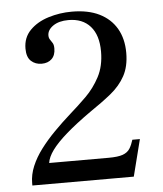

<svg xmlns="http://www.w3.org/2000/svg" viewBox="-50 -716 646 760"><g transform="rotate(-5 273.0 -336.0)"><path d="M48 0V-10Q48 -43 62 -76.5Q76 -110 100.5 -142.5Q125 -175 156.5 -207Q188 -239 223 -270Q255 -298 287.5 -330Q320 -362 342.5 -404.5Q365 -447 365 -505Q365 -570 334 -605Q303 -640 247 -640Q209 -640 186 -624Q163 -608 163 -586Q163 -576 168 -569Q173 -562 177.5 -554.5Q182 -547 182 -533Q182 -506 167 -491.5Q152 -477 127 -477Q102 -477 85 -492.5Q68 -508 68 -542Q68 -586 96.5 -615Q125 -644 170 -658Q215 -672 263 -672Q328 -672 372.5 -650Q417 -628 440.5 -587.5Q464 -547 464 -491Q464 -437 443.5 -399.5Q423 -362 386.5 -332.5Q350 -303 301 -270Q243 -229 204 -195Q165 -161 145 -133.5Q125 -106 122 -83H358Q396 -83 415 -90Q434 -97 443 -111.5Q452 -126 458 -146H488L451 0Z"/></g></svg>

Font: Frank Ruhl Libre
Style: Regular
Weight: 400
Designer: Yanek Iontef
Foundry: Fontef
Version: Version 6.004